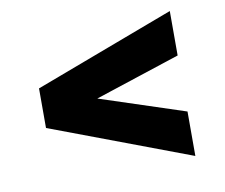

<svg xmlns="http://www.w3.org/2000/svg" viewBox="-60 -652 728 621"><g transform="rotate(-10 304.0 -342.0)"><path d="M534 -250V-104L74 -277V-407L534 -580V-434L254 -342Z"/></g></svg>

Font: Montagu Slab 16pt
Style: Bold
Weight: 700
Designer: Florian Karsten
Foundry: Florian Karsten
Version: Version 1.000; ttfautohint (v1.8.3)